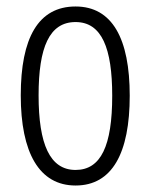

<svg xmlns="http://www.w3.org/2000/svg" viewBox="-20 -562 464 592"><path d="M380 -267C380 -443 326 -542 213 -542C98 -542 44 -445 44 -268C44 -91 101 10 213 10C326 10 380 -90 380 -267ZM99 -268C99 -416 132 -494 213 -494C294 -494 326 -413 326 -267C326 -112 291 -38 213 -38C134 -38 99 -117 99 -268Z"/></svg>

Font: Noto Sans Lao Looped ExtraCondensed Light
Style: Regular
Weight: 300
Width: 2
Designer: Mark Frömberg, Ben Mitchell
Foundry: The Fontpad Ltd
Version: Version 1.002